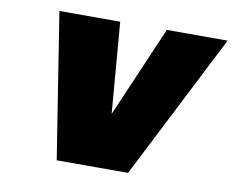

<svg xmlns="http://www.w3.org/2000/svg" viewBox="-66 -649 894 734"><g transform="rotate(10 380.5 -282.0)"><path d="M373 -211 525 -564H761L474 0H197L108 -564H344Z"/></g></svg>

Font: Fz Poppins Black
Style: Italic
Weight: 900
Italic angle: -10°
Designer: Ninad Kale (Devanagari), Jonny Pinhorn (Latin)
Foundry: Indian Type Foundry
Version: Vit hóa bi Vntype.Com & FontZin.Com